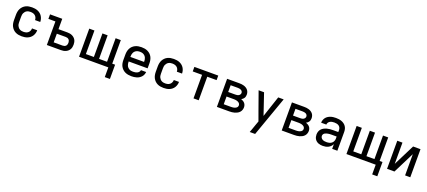

<svg xmlns="http://www.w3.org/2000/svg" viewBox="76 -1827 7424 3340"><g transform="rotate(20 3787.5 -156.5)"><path d="M298 8Q268 8 239 3Q210 -2 183.5 -15Q157 -28 136 -49Q115 -70 101.5 -96Q88 -122 82.5 -151.5Q77 -181 77 -210V-310Q77 -339 82.5 -368.5Q88 -398 101.5 -424Q115 -450 136 -471Q157 -492 183.5 -505Q210 -518 239 -523Q268 -528 298 -528Q325 -528 352 -524Q379 -520 404.5 -509.5Q430 -499 451.5 -481.5Q473 -464 487.5 -441Q502 -418 509.5 -391.5Q517 -365 517 -338V-337H421Q421 -360 411.5 -382Q402 -404 384 -418.5Q366 -433 343.5 -438.5Q321 -444 298 -444Q280 -444 263 -440.5Q246 -437 231 -428.5Q216 -420 204.5 -407Q193 -394 185.5 -378Q178 -362 175.5 -344.5Q173 -327 173 -310V-210Q173 -193 175.5 -175.5Q178 -158 185.5 -142Q193 -126 204.5 -113Q216 -100 231 -91.5Q246 -83 263 -79.5Q280 -76 298 -76Q321 -76 343.5 -81.5Q366 -87 384 -101.5Q402 -116 411.5 -138Q421 -160 421 -183H517V-182Q517 -155 509.5 -128.5Q502 -102 487.5 -79Q473 -56 451.5 -38.5Q430 -21 404.5 -10.5Q379 0 352 4Q325 8 298 8Z M762 0V-436H632V-520H858V-328H1021Q1044 -328 1066.5 -324.5Q1089 -321 1110 -311.5Q1131 -302 1148.5 -287Q1166 -272 1177.5 -252Q1189 -232 1193.5 -209.5Q1198 -187 1198 -164Q1198 -141 1193.5 -118.5Q1189 -96 1177.5 -76Q1166 -56 1148.5 -41Q1131 -26 1110 -16.5Q1089 -7 1066.5 -3.5Q1044 0 1021 0ZM1021 -84Q1037 -84 1053 -88.5Q1069 -93 1080.5 -104.5Q1092 -116 1097 -132Q1102 -148 1102 -164Q1102 -180 1097 -196Q1092 -212 1080.5 -223.5Q1069 -235 1053 -239.5Q1037 -244 1021 -244H858V-84Z M1900 180V0H1358V-520H1454V-84H1602V-520H1698V-84H1846V-520H1942V-84H1995V180Z M2328 8Q2298 8 2268.5 3Q2239 -2 2212 -14.5Q2185 -27 2163 -48Q2141 -69 2127 -95Q2113 -121 2107.5 -150.5Q2102 -180 2102 -210V-310Q2102 -340 2107.5 -369Q2113 -398 2126.5 -424.5Q2140 -451 2161.5 -471.5Q2183 -492 2210 -505Q2237 -518 2266 -523Q2295 -528 2325 -528Q2355 -528 2384 -523Q2413 -518 2440 -505Q2467 -492 2488.5 -471.5Q2510 -451 2523.5 -424.5Q2537 -398 2542.5 -369Q2548 -340 2548 -310V-218H2198V-210Q2198 -192 2201 -174.5Q2204 -157 2211.5 -141Q2219 -125 2231.5 -112Q2244 -99 2259.5 -90.5Q2275 -82 2292.5 -79Q2310 -76 2328 -76Q2347 -76 2366.5 -79Q2386 -82 2404 -90Q2422 -98 2435 -114Q2448 -130 2450 -149H2546Q2544 -124 2534.5 -100.5Q2525 -77 2508.5 -58.5Q2492 -40 2471 -26.5Q2450 -13 2426 -5.5Q2402 2 2377 5Q2352 8 2328 8ZM2198 -302H2452V-310Q2452 -328 2449 -345Q2446 -362 2439 -378Q2432 -394 2420 -407Q2408 -420 2392.5 -428.5Q2377 -437 2360 -440.5Q2343 -444 2325 -444Q2307 -444 2290 -440.5Q2273 -437 2257.5 -428.5Q2242 -420 2230 -407Q2218 -394 2211 -378Q2204 -362 2201 -345Q2198 -328 2198 -310Z M2923 8Q2893 8 2864 3Q2835 -2 2808.5 -15Q2782 -28 2761 -49Q2740 -70 2726.5 -96Q2713 -122 2707.5 -151.5Q2702 -181 2702 -210V-310Q2702 -339 2707.5 -368.5Q2713 -398 2726.5 -424Q2740 -450 2761 -471Q2782 -492 2808.5 -505Q2835 -518 2864 -523Q2893 -528 2923 -528Q2950 -528 2977 -524Q3004 -520 3029.5 -509.5Q3055 -499 3076.5 -481.5Q3098 -464 3112.5 -441Q3127 -418 3134.5 -391.5Q3142 -365 3142 -338V-337H3046Q3046 -360 3036.5 -382Q3027 -404 3009 -418.5Q2991 -433 2968.5 -438.5Q2946 -444 2923 -444Q2905 -444 2888 -440.5Q2871 -437 2856 -428.5Q2841 -420 2829.5 -407Q2818 -394 2810.5 -378Q2803 -362 2800.5 -344.5Q2798 -327 2798 -310V-210Q2798 -193 2800.5 -175.5Q2803 -158 2810.5 -142Q2818 -126 2829.5 -113Q2841 -100 2856 -91.5Q2871 -83 2888 -79.5Q2905 -76 2923 -76Q2946 -76 2968.5 -81.5Q2991 -87 3009 -101.5Q3027 -116 3036.5 -138Q3046 -160 3046 -183H3142V-182Q3142 -155 3134.5 -128.5Q3127 -102 3112.5 -79Q3098 -56 3076.5 -38.5Q3055 -21 3029.5 -10.5Q3004 0 2977 4Q2950 8 2923 8Z M3477 0V-436H3304V-520H3746V-436H3573V0Z M3910 0V-520H4137Q4160 -520 4182 -517.5Q4204 -515 4225.5 -508Q4247 -501 4266 -489Q4285 -477 4299 -459.5Q4313 -442 4319.5 -420Q4326 -398 4326 -376Q4326 -360 4322 -343.5Q4318 -327 4309.5 -313.5Q4301 -300 4288.5 -289.5Q4276 -279 4261 -272Q4280 -265 4298 -254.5Q4316 -244 4329.5 -228.5Q4343 -213 4349.5 -193Q4356 -173 4356 -153Q4356 -128 4347.5 -104Q4339 -80 4322 -61.5Q4305 -43 4282.5 -31Q4260 -19 4236 -12Q4212 -5 4187 -2.5Q4162 0 4137 0ZM4006 -311H4137Q4153 -311 4169 -313.5Q4185 -316 4198.5 -323.5Q4212 -331 4221 -344.5Q4230 -358 4230 -374Q4230 -390 4221 -403.5Q4212 -417 4198 -424Q4184 -431 4168.5 -433.5Q4153 -436 4137 -436H4006ZM4006 -84H4137Q4150 -84 4163.5 -85Q4177 -86 4189.5 -88.5Q4202 -91 4214.5 -96Q4227 -101 4237.5 -109Q4248 -117 4254 -129Q4260 -141 4260 -155Q4260 -168 4254 -180Q4248 -192 4238 -200.5Q4228 -209 4215.5 -214Q4203 -219 4190 -222Q4177 -225 4163.5 -226Q4150 -227 4137 -227H4006Z M4596 215Q4610 177 4623.5 139Q4637 101 4650 63L4676 -9L4613 -183L4493 -520H4594L4726 -130L4856 -520H4957L4696 215Z M5110 0V-520H5337Q5360 -520 5382 -517.5Q5404 -515 5425.5 -508Q5447 -501 5466 -489Q5485 -477 5499 -459.5Q5513 -442 5519.5 -420Q5526 -398 5526 -376Q5526 -360 5522 -343.5Q5518 -327 5509.5 -313.5Q5501 -300 5488.5 -289.5Q5476 -279 5461 -272Q5480 -265 5498 -254.5Q5516 -244 5529.5 -228.5Q5543 -213 5549.5 -193Q5556 -173 5556 -153Q5556 -128 5547.5 -104Q5539 -80 5522 -61.5Q5505 -43 5482.5 -31Q5460 -19 5436 -12Q5412 -5 5387 -2.5Q5362 0 5337 0ZM5206 -311H5337Q5353 -311 5369 -313.5Q5385 -316 5398.5 -323.5Q5412 -331 5421 -344.5Q5430 -358 5430 -374Q5430 -390 5421 -403.5Q5412 -417 5398 -424Q5384 -431 5368.5 -433.5Q5353 -436 5337 -436H5206ZM5206 -84H5337Q5350 -84 5363.5 -85Q5377 -86 5389.5 -88.5Q5402 -91 5414.5 -96Q5427 -101 5437.5 -109Q5448 -117 5454 -129Q5460 -141 5460 -155Q5460 -168 5454 -180Q5448 -192 5438 -200.5Q5428 -209 5415.5 -214Q5403 -219 5390 -222Q5377 -225 5363.5 -226Q5350 -227 5337 -227H5206Z M5872 8Q5851 8 5829.5 5Q5808 2 5788 -6Q5768 -14 5751 -28Q5734 -42 5723 -60Q5712 -78 5707 -99Q5702 -120 5702 -142Q5702 -170 5711 -197Q5720 -224 5739 -244.5Q5758 -265 5783.5 -278Q5809 -291 5836 -298.5Q5863 -306 5890.5 -308.5Q5918 -311 5946 -311H6044V-348Q6044 -370 6034.5 -390.5Q6025 -411 6007 -423Q5989 -435 5967 -439.5Q5945 -444 5923 -444Q5903 -444 5883 -440.5Q5863 -437 5845 -427Q5827 -417 5815.5 -399.5Q5804 -382 5804 -362H5708Q5708 -387 5716.5 -412Q5725 -437 5740.5 -457Q5756 -477 5777.5 -491Q5799 -505 5823 -513.5Q5847 -522 5872.5 -525Q5898 -528 5923 -528Q5950 -528 5976.5 -524.5Q6003 -521 6028 -512Q6053 -503 6075 -487Q6097 -471 6112 -449Q6127 -427 6133.5 -401Q6140 -375 6140 -348V0H6044V-87Q6032 -63 6014 -44.5Q5996 -26 5972.5 -14Q5949 -2 5923.5 3Q5898 8 5872 8ZM5909 -76Q5934 -76 5958.5 -81.5Q5983 -87 6003 -102Q6023 -117 6033.5 -140.5Q6044 -164 6044 -189V-228H5946Q5931 -228 5915.5 -227Q5900 -226 5885 -223Q5870 -220 5855 -215.5Q5840 -211 5827 -203Q5814 -195 5806 -181Q5798 -167 5798 -152Q5798 -133 5808.5 -116.5Q5819 -100 5835.5 -91Q5852 -82 5871 -79Q5890 -76 5909 -76Z M6850 180V0H6308V-520H6404V-84H6552V-520H6648V-84H6796V-520H6892V-84H6945V180Z M7060 0V-520H7156V-127L7353 -520H7490V0H7394V-393L7197 0Z"/></g></svg>

Font: Iosevka Aile Medium
Style: Regular
Weight: 500
Designer: Belleve Invis
Foundry: Belleve Invis
Version: Version 27.3.5; ttfautohint (v1.8.4)